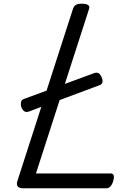

<svg xmlns="http://www.w3.org/2000/svg" viewBox="-20 -1016 723 1036"><path d="M107 0Q61 0 74 -40L374 -969Q379 -983 389 -989.5Q399 -996 421 -996Q444 -996 455 -989Q466 -982 460 -966L174 -80H578Q589 -80 593 -70.5Q597 -61 591 -40Q586 -21 576 -10.5Q566 0 555 0ZM138 -415Q123 -409 113 -414.5Q103 -420 95 -437Q91 -450 93 -463.5Q95 -477 109 -482L487 -621Q501 -626 510 -622Q519 -618 526 -604Q544 -568 519 -557Z"/></svg>

Font: Playwrite IE
Style: Regular
Weight: 400
Designer: Veronika Burian, José Scaglione
Foundry: TypeTogether
Version: Version 1.002